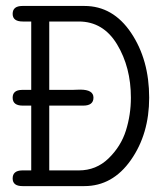

<svg xmlns="http://www.w3.org/2000/svg" viewBox="-20 -631 565 651"><path d="M22.9 -25.9Q22.9 -52.7 55.2 -53.2H85.9V-272.9H57.1Q22.9 -272.9 22.9 -299.8Q22.9 -325.7 54.2 -326.2H85.9V-558.1H57.1Q22.9 -558.1 22.9 -584Q22.9 -610.8 56.2 -610.8H266.1Q363.3 -610.8 424.6 -519.5Q485.8 -428.2 485.8 -299.8Q485.8 -176.8 423.8 -88.4Q361.8 0 266.1 0H56.2Q22.9 0 22.9 -25.9ZM147 -53.2H247.1Q306.2 -53.2 348.1 -94Q390.1 -134.8 407 -188.5Q423.8 -242.2 423.8 -299.8Q423.8 -402.8 377 -480.5Q330.1 -558.1 247.1 -558.1H147V-326.2H224.1Q228 -326.2 238 -326.7Q248 -327.1 252 -327.1Q296.9 -327.1 296.9 -300Q296.9 -272.9 262.2 -272.9H147Z"/></svg>

Font: CMU Typewriter Text
Style: Light
Weight: 200
Version: Version 0.7.0